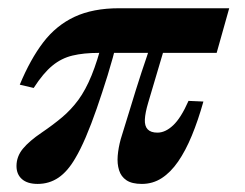

<svg xmlns="http://www.w3.org/2000/svg" viewBox="-20 -437 597 468"><path d="M28.2 -230.6Q54 -292.7 85.5 -333.9Q116.9 -375 161.7 -396Q206.5 -416.9 270.2 -416.9H538.7L508.1 -308.1H221Q183.9 -308.1 156.9 -301.6Q129.8 -295.2 107.7 -277Q85.5 -258.9 62.1 -222.6ZM71.8 11.3Q46.8 11.3 33.5 -0.4Q20.2 -12.1 20.2 -32.3Q20.2 -55.6 35.9 -74.6Q51.6 -93.5 81.5 -113.7Q108.9 -132.3 131 -150.8Q153.2 -169.4 171 -193.5Q188.7 -217.7 203.2 -253.2Q217.7 -288.7 230.6 -339.5H266.1Q255.6 -296 242.3 -253.2Q229 -210.5 215.7 -172.2Q202.4 -133.9 189.1 -102.8Q175.8 -71.8 163.7 -51.6Q145.2 -19.4 122.6 -4Q100 11.3 71.8 11.3ZM325.8 11.3Q301.6 11.3 288.3 2.4Q275 -6.5 270.2 -22.2Q265.3 -37.9 266.9 -57.3Q268.5 -76.6 274.2 -97.6Q286.3 -136.3 295.2 -165.7Q304 -195.2 311.3 -218.1Q318.5 -241.1 325 -260.9Q331.5 -280.6 337.9 -299.2Q344.4 -317.7 350 -338.7H386.3L341.1 -186.3Q333.9 -162.1 333.1 -146Q332.3 -129.8 339.9 -121.8Q347.6 -113.7 363.7 -113.7Q383.1 -113.7 402 -131.5Q421 -149.2 439.5 -191.1L475.8 -189.5Q462.9 -143.5 447.6 -106.5Q432.3 -69.4 414.1 -43.1Q396 -16.9 374.2 -2.8Q352.4 11.3 325.8 11.3Z"/></svg>

Font: Playfair 9pt
Style: Bold Italic
Weight: 700
Italic angle: -15.6°
Designer: Claus Eggers Sørensen
Foundry: Claus Eggers Sørensen
Version: Version 2.203